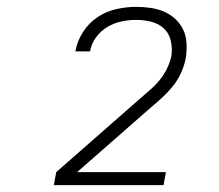

<svg xmlns="http://www.w3.org/2000/svg" viewBox="-20 -863 640 560"><path d="M137 -323 144 -361 388 -575Q403 -588 418.5 -601.5Q434 -615 446.5 -630.5Q459 -646 467.5 -664Q476 -682 480 -700Q480 -700 480 -700.5Q480 -701 480 -701Q483 -723 478 -744.5Q473 -766 458 -780Q443 -794 421.5 -799.5Q400 -805 377 -805Q356 -805 334.5 -800.5Q313 -796 293.5 -784.5Q274 -773 260 -754Q246 -735 243 -714Q243 -714 243 -713.5Q243 -713 243 -713H200Q200 -713 200 -713.5Q200 -714 200 -714Q205 -743 222 -769.5Q239 -796 264.5 -813Q290 -830 319.5 -836.5Q349 -843 377 -843Q398 -843 419 -840Q440 -837 458.5 -829Q477 -821 491.5 -807.5Q506 -794 514.5 -776Q523 -758 524 -737Q525 -716 522 -694Q518 -673 508.5 -651.5Q499 -630 484 -611.5Q469 -593 451.5 -577Q434 -561 416 -546L205 -361H464L457 -323Z"/></svg>

Font: Iosevka SS04 XLt Ex
Style: Italic
Weight: 200
Width: 7
Italic angle: -9°
Monospace: yes
Designer: Belleve Invis
Foundry: Belleve Invis
Version: Version 19.0.0; ttfautohint (v1.8.4)